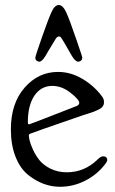

<svg xmlns="http://www.w3.org/2000/svg" viewBox="-20 -712 448 751"><path d="M133.8 -470.7Q128.9 -470.7 123.5 -474.6Q118.2 -478.5 118.2 -486.3Q118.2 -492.2 143.1 -563.5Q168 -634.8 180.7 -663.1Q193.4 -692.4 210 -692.4Q225.6 -692.4 238.8 -664.1Q252 -635.7 279.3 -555.7Q292 -519.5 298.8 -498Q301.8 -489.3 301.8 -487.3Q301.8 -478.5 296.4 -474.6Q291 -470.7 286.1 -470.7Q274.4 -470.7 260.7 -494.1Q220.7 -565.4 215.8 -568.4Q213.9 -569.3 210.9 -569.3Q204.1 -569.3 198.7 -561.5Q193.4 -553.7 170.9 -515.6Q162.1 -501 157.2 -492.2Q143.6 -470.7 133.8 -470.7ZM22.5 -206.1Q22.5 -307.6 76.2 -369.1Q129.9 -430.7 207 -430.7Q256.8 -430.7 302.7 -403.3Q348.6 -376 378.9 -335Q386.7 -325.2 386.7 -313.5V-311.5Q386.7 -302.7 381.8 -295.9Q377 -289.1 366.2 -283.7Q355.5 -278.3 347.7 -275.4Q339.8 -272.5 324.7 -267.6Q309.6 -262.7 305.7 -261.7Q101.6 -191.4 96.7 -188.5Q92.8 -186.5 92.8 -182.6Q92.8 -176.8 95.7 -163.1Q98.6 -149.4 108.9 -127Q119.1 -104.5 134.3 -85.4Q149.4 -66.4 177.7 -52.2Q206.1 -38.1 241.2 -38.1Q309.6 -38.1 360.4 -86.9Q374 -100.6 382.8 -100.6Q399.4 -100.6 399.4 -85.9Q399.4 -80.1 391.6 -70.3Q360.4 -29.3 313.5 -5.4Q266.6 18.6 214.8 18.6Q181.6 18.6 149.9 6.8Q118.2 -4.9 88.4 -29.3Q58.6 -53.7 40.5 -99.6Q22.5 -145.5 22.5 -206.1ZM290 -309.6Q290 -322.3 255.9 -349.1Q221.7 -376 184.6 -376Q140.6 -376 114.7 -337.9Q88.9 -299.8 88.9 -233.4Q88.9 -225.6 93.8 -225.6Q95.7 -225.6 187 -261.2Q278.3 -296.9 281.2 -297.9Q290 -302.7 290 -309.6Z"/></svg>

Font: Goudy Bookletter 1911
Style: Regular
Weight: 400
Version: Version 2010.07.03